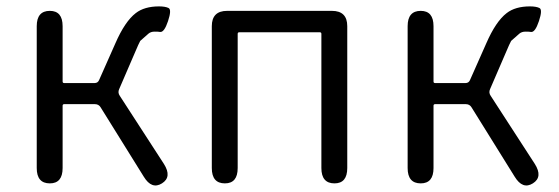

<svg xmlns="http://www.w3.org/2000/svg" viewBox="-20 -574 1749 601"><path d="M136 0Q95 0 95 -48V-492Q95 -540 136 -540Q176 -540 176 -492V-319Q176 -314 181 -314H276Q286 -314 290 -323L341 -438Q371 -507 405 -533Q432 -554 478 -554Q497 -554 507.5 -549Q518 -544 506 -508Q494 -472 481 -474Q476 -475 464 -475Q452 -475 444.5 -468.5Q437 -462 419 -446Q417 -444 397 -397L353 -295Q348 -284 355 -274L493 -61Q519 -20 487 0Q455 20 430 -21L295 -238Q289 -248 277 -248H181Q176 -248 176 -243V-48Q176 0 136 0Z M684 0Q643 0 643 -48V-492Q643 -540 691 -540H1019Q1067 -540 1067 -492V-48Q1067 0 1027 0Q986 0 986 -48V-468Q986 -473 981 -473H729Q724 -473 724 -468V-48Q724 0 684 0Z M1297 0Q1256 0 1256 -48V-492Q1256 -540 1297 -540Q1337 -540 1337 -492V-319Q1337 -314 1342 -314H1437Q1447 -314 1451 -323L1502 -438Q1532 -507 1566 -533Q1593 -554 1639 -554Q1658 -554 1668.5 -549Q1679 -544 1667 -508Q1655 -472 1642 -474Q1637 -475 1625 -475Q1613 -475 1605.5 -468.5Q1598 -462 1580 -446Q1578 -444 1558 -397L1514 -295Q1509 -284 1516 -274L1654 -61Q1680 -20 1648 0Q1616 20 1591 -21L1456 -238Q1450 -248 1438 -248H1342Q1337 -248 1337 -243V-48Q1337 0 1297 0Z"/></svg>

Font: Resource Han Rounded JP Normal
Style: Regular
Weight: 350
Designer: Cyano Hao (round all glyphs); Ryoko NISHIZUKA 西塚涼子 (kana, bopomofo & ideographs); Paul D. Hunt (Latin, Greek & Cyrillic)
Foundry: Cyano Hao
Version: 0.990